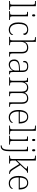

<svg xmlns="http://www.w3.org/2000/svg" viewBox="2190 -2990 1040 5459"><g transform="rotate(90 2709.5 -260.0)"><path d="M8 0V-25H35Q69 -25 85.5 -29Q102 -33 107.5 -48.5Q113 -64 113 -98V-659Q113 -695 107.5 -711Q102 -727 86.5 -731Q71 -735 43 -735H8V-760H155V-98Q155 -64 160.5 -48.5Q166 -33 183 -29Q200 -25 233 -25H259V0Z M296 0V-25H323Q357 -25 373.5 -29Q390 -33 395.5 -48Q401 -63 401 -97V-435Q401 -471 395.5 -487Q390 -503 374.5 -507Q359 -511 331 -511H316V-536H443V-98Q443 -64 448.5 -48.5Q454 -33 471 -29Q488 -25 521 -25H547V0ZM417 -653Q404 -653 395.5 -662.5Q387 -672 387 -698Q387 -724 395.5 -733.5Q404 -743 417 -743Q431 -743 439 -733.5Q447 -724 447 -698Q447 -672 439 -662.5Q431 -653 417 -653Z M819 10Q763 10 717 -19Q671 -48 644 -109Q617 -170 617 -263Q617 -370 643.5 -431Q670 -492 716 -517.5Q762 -543 820 -543Q866 -543 900.5 -528.5Q935 -514 954 -490Q973 -466 973 -435Q973 -424 968.5 -416.5Q964 -409 955.5 -405Q947 -401 935 -401Q935 -430 922 -455.5Q909 -481 883.5 -497Q858 -513 817 -513Q771 -513 735 -489.5Q699 -466 679.5 -412Q660 -358 660 -264Q660 -186 681.5 -132Q703 -78 739.5 -50.5Q776 -23 823 -23Q883 -24 916.5 -51Q950 -78 966 -116Q971 -110 973.5 -103Q976 -96 976 -86Q976 -69 958 -46Q940 -23 905.5 -6.5Q871 10 819 10Z M1028 0V-25H1050Q1084 -25 1100.5 -29Q1117 -33 1122.5 -48.5Q1128 -64 1128 -98V-659Q1128 -695 1122.5 -711Q1117 -727 1101.5 -731Q1086 -735 1058 -735H1036V-760H1170V-494Q1170 -484 1169.5 -473Q1169 -462 1168 -453Q1167 -444 1167 -439H1169Q1180 -466 1199.5 -489.5Q1219 -513 1252 -528Q1285 -543 1334 -543Q1413 -543 1455.5 -499.5Q1498 -456 1498 -359V-98Q1498 -64 1503.5 -48.5Q1509 -33 1525.5 -29Q1542 -25 1575 -25H1589V0H1456V-357Q1456 -434 1426 -472Q1396 -510 1328 -510Q1280 -510 1244 -490Q1208 -470 1189 -431Q1170 -392 1170 -331V-97Q1170 -63 1175.5 -48Q1181 -33 1198 -29Q1215 -25 1248 -25H1264V0Z M1814 10Q1774 10 1741 -6.5Q1708 -23 1689 -58.5Q1670 -94 1670 -147Q1670 -226 1726.5 -263Q1783 -300 1902 -304L1985 -307V-371Q1985 -413 1977 -444.5Q1969 -476 1942.5 -494.5Q1916 -513 1863 -513Q1816 -513 1790.5 -498.5Q1765 -484 1755.5 -457Q1746 -430 1746 -393Q1730 -393 1721 -405Q1712 -417 1712 -443Q1712 -467 1726.5 -490Q1741 -513 1774.5 -528Q1808 -543 1863 -543Q1952 -543 1989.5 -501Q2027 -459 2027 -383V-111Q2027 -76 2031.5 -57Q2036 -38 2048 -31.5Q2060 -25 2086 -25H2092V0H1996L1988 -100H1985Q1972 -78 1950 -52Q1928 -26 1894.5 -8Q1861 10 1814 10ZM1822 -23Q1869 -23 1905.5 -46Q1942 -69 1963.5 -104.5Q1985 -140 1985 -174V-281L1904 -278Q1831 -276 1789 -259.5Q1747 -243 1729.5 -214Q1712 -185 1712 -145Q1712 -112 1723 -84Q1734 -56 1758.5 -39.5Q1783 -23 1822 -23Z M2178 0V-25H2199Q2233 -25 2249 -29Q2265 -33 2270.5 -48.5Q2276 -64 2276 -98V-439Q2276 -473 2270.5 -488Q2265 -503 2250 -507Q2235 -511 2207 -511H2193V-536H2311L2316 -446H2321Q2336 -480 2358 -501.5Q2380 -523 2409 -533Q2438 -543 2472 -543Q2515 -543 2543 -530Q2571 -517 2588 -494.5Q2605 -472 2613 -444H2617Q2630 -473 2651 -495.5Q2672 -518 2703 -530.5Q2734 -543 2775 -543Q2854 -543 2892.5 -496.5Q2931 -450 2931 -359V-98Q2931 -64 2936 -48.5Q2941 -33 2958 -29Q2975 -25 3008 -25H3016V0H2889V-361Q2889 -433 2861 -471.5Q2833 -510 2767 -510Q2717 -510 2685.5 -488Q2654 -466 2639.5 -428.5Q2625 -391 2625 -346V-98Q2625 -64 2630 -48.5Q2635 -33 2651.5 -29Q2668 -25 2702 -25H2714V0H2583V-361Q2583 -432 2555.5 -471Q2528 -510 2460 -510Q2411 -510 2379.5 -485Q2348 -460 2333 -419.5Q2318 -379 2318 -331V-97Q2318 -63 2323.5 -48Q2329 -33 2346 -29Q2363 -25 2396 -25H2412V0Z M3314 10Q3218 10 3162 -61Q3106 -132 3106 -262Q3106 -404 3157.5 -473.5Q3209 -543 3305 -543Q3391 -543 3440.5 -478Q3490 -413 3490 -294V-273H3150Q3149 -147 3195 -85Q3241 -23 3318 -23Q3374 -23 3409.5 -47.5Q3445 -72 3462 -107Q3467 -104 3470 -99Q3473 -94 3473 -86Q3473 -68 3455 -45.5Q3437 -23 3402 -6.5Q3367 10 3314 10ZM3446 -303Q3445 -397 3410 -454.5Q3375 -512 3304 -512Q3226 -512 3191.5 -455.5Q3157 -399 3152 -303Z M3551 0V-25H3578Q3612 -25 3628.5 -29Q3645 -33 3650.5 -48.5Q3656 -64 3656 -98V-659Q3656 -695 3650.5 -711Q3645 -727 3629.5 -731Q3614 -735 3586 -735H3551V-760H3698V-98Q3698 -64 3703.5 -48.5Q3709 -33 3726 -29Q3743 -25 3776 -25H3802V0Z M3839 0V-25H3866Q3900 -25 3916.5 -29Q3933 -33 3938.5 -48Q3944 -63 3944 -97V-435Q3944 -471 3938.5 -487Q3933 -503 3917.5 -507Q3902 -511 3874 -511H3859V-536H3986V-98Q3986 -64 3991.5 -48.5Q3997 -33 4014 -29Q4031 -25 4064 -25H4090V0ZM3960 -653Q3947 -653 3938.5 -662.5Q3930 -672 3930 -698Q3930 -724 3938.5 -733.5Q3947 -743 3960 -743Q3974 -743 3982 -733.5Q3990 -724 3990 -698Q3990 -672 3982 -662.5Q3974 -653 3960 -653Z M4116 240V210H4126Q4161 210 4185.5 191.5Q4210 173 4223 129Q4236 85 4236 8V-435Q4236 -471 4230.5 -487Q4225 -503 4209.5 -507Q4194 -511 4166 -511H4151V-536H4278V8Q4278 97 4259.5 148Q4241 199 4208 219.5Q4175 240 4132 240ZM4252 -653Q4239 -653 4230.5 -662.5Q4222 -672 4222 -698Q4222 -724 4230.5 -733.5Q4239 -743 4252 -743Q4266 -743 4274 -733.5Q4282 -724 4282 -698Q4282 -672 4274 -662.5Q4266 -653 4252 -653Z M4405 0V-25H4423Q4457 -25 4473.5 -29Q4490 -33 4495.5 -48.5Q4501 -64 4501 -98V-659Q4501 -695 4495.5 -711Q4490 -727 4474.5 -731Q4459 -735 4431 -735H4405V-760H4543V-374Q4543 -356 4543 -336.5Q4543 -317 4542 -297Q4541 -277 4540.5 -258Q4540 -239 4540 -222L4685 -376Q4725 -418 4744 -440Q4763 -462 4769 -473.5Q4775 -485 4775 -492Q4775 -505 4759.5 -508Q4744 -511 4711 -511V-536H4891V-511Q4871 -511 4858 -507.5Q4845 -504 4835 -495Q4825 -486 4811 -470Q4797 -454 4775 -429L4673 -319L4800 -118Q4834 -64 4860 -44.5Q4886 -25 4918 -25H4922V0H4908Q4880 0 4861 -3Q4842 -6 4827 -16.5Q4812 -27 4796 -48.5Q4780 -70 4757 -107L4644 -289L4543 -185V-97Q4543 -63 4548.5 -48Q4554 -33 4571 -29Q4588 -25 4621 -25H4629V0Z M5190 10Q5094 10 5038 -61Q4982 -132 4982 -262Q4982 -404 5033.5 -473.5Q5085 -543 5181 -543Q5267 -543 5316.5 -478Q5366 -413 5366 -294V-273H5026Q5025 -147 5071 -85Q5117 -23 5194 -23Q5250 -23 5285.5 -47.5Q5321 -72 5338 -107Q5343 -104 5346 -99Q5349 -94 5349 -86Q5349 -68 5331 -45.5Q5313 -23 5278 -6.5Q5243 10 5190 10ZM5322 -303Q5321 -397 5286 -454.5Q5251 -512 5180 -512Q5102 -512 5067.5 -455.5Q5033 -399 5028 -303Z"/></g></svg>

Font: Noto Serif Kannada ExtraLight
Style: Regular
Weight: 250
Version: Version 2.003